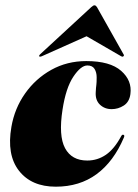

<svg xmlns="http://www.w3.org/2000/svg" viewBox="-20 -693 520 723"><path d="M309 -446.5Q284.5 -446.5 256.2 -404.2Q228 -362 215.5 -280.5Q200 -181.5 225 -135Q250 -88.5 308.5 -88.5Q347 -88.5 378.8 -110.2Q410.5 -132 436.5 -180.5Q440 -187 444.5 -185.5Q450.5 -184 446.5 -175Q408 -84.5 343.8 -37.2Q279.5 10 190 10Q98.5 10 51.5 -50Q4.5 -110 23 -215.5Q35 -285 74.5 -341Q114 -397 173.2 -430Q232.5 -463 305 -463Q394.5 -463 436.2 -426.2Q478 -389.5 471 -338.5Q467 -309 446 -295.5Q425 -282 400.5 -282Q374 -282 356.2 -299Q338.5 -316 340.5 -346Q341.5 -365 342.8 -373.2Q344 -381.5 344 -402Q344 -420.5 336 -433.5Q328 -446.5 309 -446.5ZM137 -481Q130.5 -478.5 128 -480.5Q126 -483.5 130.5 -488L324 -666.5Q331 -673 336 -673Q340.5 -673 345 -666.5L445.5 -488Q448.5 -483.5 444 -480.5Q442 -478.5 436.5 -481L306 -556.5Z"/></svg>

Font: Fraunces 144pt Black
Style: Italic
Weight: 900
Italic angle: -16°
Version: Version 1.000;[0bf87f6ff]